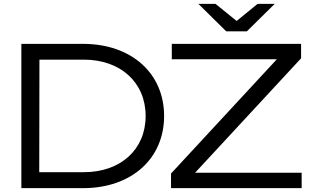

<svg xmlns="http://www.w3.org/2000/svg" viewBox="-20 -978 1625 998"><path d="M91 -750V0H412C662 0 833 -152 833 -375C833 -598 662 -750 412 -750ZM1548 0V-80H994L1545 -675V-750H873V-670H1419L869 -76V0ZM1408 -958H1319L1210 -869L1100 -958H1011L1156 -815H1263ZM185 -668H416C607 -668 737 -549 737 -375C737 -201 607 -83 416 -83H184L185 -667Z"/></svg>

Font: Bounded Light
Style: Regular
Weight: 300
Designer: Vlad Churkin
Version: Version 3.0